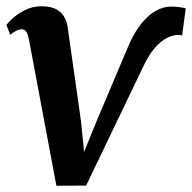

<svg xmlns="http://www.w3.org/2000/svg" viewBox="-20 -584 613 613"><path d="M386 -428Q406 -477 429.8 -506.8Q453.5 -536.5 478 -549.8Q502.5 -563 525.5 -563Q542 -563 556.2 -560.8Q570.5 -558.5 573 -557L561.5 -471Q559 -472 555.5 -472.2Q552 -472.5 549 -472.5Q532.5 -472.5 513.5 -463.2Q494.5 -454 474.2 -431Q454 -408 434.5 -365.5L255 8.5L160 9L72 -460Q68.5 -476 63.5 -483.2Q58.5 -490.5 50 -490.5Q39.5 -490.5 29.5 -484.5Q19.5 -478.5 12.5 -473L0.5 -504.5Q4 -510 19.5 -524.5Q35 -539 59.2 -551.5Q83.5 -564 112.5 -564Q151 -564 171.2 -546.5Q191.5 -529 196 -497L238.5 -198L248.5 -99L288.5 -197.5Z"/></svg>

Font: Merriweather 28pt SemiBold
Style: Italic
Weight: 600
Italic angle: -7.8°
Version: Version 2.101